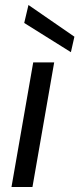

<svg xmlns="http://www.w3.org/2000/svg" viewBox="-20 -749 318 769"><path d="M26 0 113 -499H197L110 0ZM264 -540 77 -657 94 -729 278 -602Z"/></svg>

Font: DM Sans 20pt
Style: Italic
Weight: 400
Italic angle: -10°
Version: Version 4.004;gftools[0.9.30]